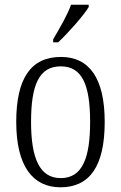

<svg xmlns="http://www.w3.org/2000/svg" viewBox="-20 -786 514 816"><path d="M206 -619V-606H227C272 -648 336 -721 357 -756V-766H282C266 -721 235 -669 206 -619ZM237 10C360 10 425 -78 425 -268C425 -454 359 -544 239 -544C112 -544 49 -454 49 -268C49 -79 120 10 237 10ZM238 -29C149 -29 112 -112 112 -268C112 -425 146 -504 238 -504C329 -504 363 -426 363 -268C363 -114 330 -29 238 -29Z"/></svg>

Font: Noto Serif Sinhala Condensed Light
Style: Regular
Weight: 300
Width: 3
Designer: Jelle Bosma - Monotype Design Team
Foundry: Monotype Imaging Inc.
Version: Version 2.007